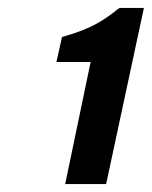

<svg xmlns="http://www.w3.org/2000/svg" viewBox="-20 -867 382 483"><path d="M342 -847 247 -404H144L208 -711H122L136 -774L150 -778Q190 -790 218.5 -805Q247 -820 275 -843L281 -847Z"/></svg>

Font: Be Vietnam Pro SemiBold
Style: Italic
Weight: 600
Italic angle: -12°
Designer: Lam Bao, Tony Le, Vietanh Nguyen
Foundry: Yellow Type Foundry
Version: Version 1.002; ttfautohint (v1.8.3)